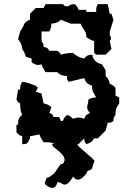

<svg xmlns="http://www.w3.org/2000/svg" viewBox="-20 -714 660 934"><path d="M391 139 392 141C396 137 401 129 406 118L409 116L421 112L427 107C433 85 438 72 440 70C436 56 357 0 357 -11C357 -18 358 -25 360 -31L357 -34C351 -28 344 -26 339 -26L327 -33C325 -35 332 -34 335 -37C335 -44 327 -57 308 -57C297 -57 282 -52 264 -39L245 -17C241 -13 238 -12 236 -15C234 -14 234 -12 234 -10C234 5 294 30 294 63C294 65 294 68 293 70C287 75 298 77 279 85C279 83 279 83 278 83C275 83 266 98 244 129L219 148H217C203 148 203 164 197 179C201 185 219 200 234 200C245 200 254 192 260 172H262C274 172 283 184 295 184C305 184 318 175 336 145C343 156 351 160 359 160C374 160 387 146 391 139ZM202 -694 192 -675H154L126 -647V-618C113 -614 109 -610 98 -599C93 -583 87 -575 78 -561L68 -524C81 -505 86 -499 88 -476C97 -462 101 -454 106 -438L134 -429V-410C149 -402 155 -398 164 -398C169 -398 174 -399 182 -401C187 -385 193 -377 202 -363H258C273 -348 284 -346 306 -344C306 -327 305 -330 314 -316L390 -334C398 -310 405 -306 428 -297V-287C428 -269 437 -260 448 -240C429 -239 426 -238 410 -230C410 -213 404 -202 404 -192C404 -184 407 -175 418 -164C398 -155 397 -155 390 -136C379 -140 372 -142 364 -142C355 -142 347 -140 334 -136C324 -149 322 -149 306 -155C295 -144 290 -139 286 -126H276L268 -145H240C235 -160 235 -159 220 -164L230 -193C215 -205 211 -207 192 -211L182 -259L154 -268L164 -287L154 -297C131 -305 113 -314 88 -316C79 -300 78 -296 78 -278H68L60 -230C69 -215 67 -217 78 -211C78 -189 79 -174 88 -155C69 -140 68 -132 68 -107H60V-70C71 -59 75 -55 88 -51V-13H94C105 -13 107 -13 116 -22L126 -41V-51L172 -60C177 -44 183 -36 192 -22H208C222 -22 232 -21 248 -13H258L268 -32H286C295 -17 300 -12 314 -3L362 -13L390 -41C390 -24 391 -27 400 -13C422 -20 425 -22 438 -41H456L494 -79L504 -117C521 -117 518 -117 532 -126C532 -143 533 -141 542 -155C542 -181 545 -190 560 -211V-240L542 -249V-287C531 -298 527 -302 514 -306C510 -325 507 -331 494 -344V-372L476 -401C447 -409 436 -419 428 -448C406 -446 403 -445 390 -429C366 -434 353 -441 334 -457C313 -456 295 -454 276 -448C270 -459 273 -457 258 -467H220C210 -483 210 -482 192 -486C192 -503 191 -500 182 -514V-561H220C228 -577 229 -580 230 -599C252 -601 261 -603 276 -618L324 -599H372C380 -575 400 -563 400 -538V-533C414 -524 422 -519 438 -514V-457L448 -448H494L522 -476L514 -514C519 -521 520 -524 520 -528C520 -532 519 -536 514 -543V-561L532 -618L522 -647H514L504 -694H456C449 -681 448 -676 448 -665V-656H400V-666H362C358 -679 355 -683 344 -694C328 -693 323 -693 314 -684H296L286 -694Z"/></svg>

Font: GNUTypewriter
Style: Standard
Weight: 400
Version: Version 001.000